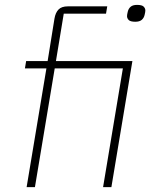

<svg xmlns="http://www.w3.org/2000/svg" viewBox="-20 -766 640 786"><path d="M170 -486H82L87 -516H175L203 -690Q207 -714 219.5 -727Q232 -740 258 -740H419L414 -710H241L209 -516H522L436 0H402L483 -486H204L123 0H89ZM534 -677Q514 -677 507 -684Q500 -691 500 -700Q500 -706 503 -718Q506 -731 515 -738.5Q524 -746 541 -746Q561 -746 568 -739Q575 -732 575 -723Q575 -717 572 -705Q569 -692 560 -684.5Q551 -677 534 -677Z"/></svg>

Font: IBM Plex Mono ExtraLight
Style: Italic
Weight: 200
Italic angle: -9°
Monospace: yes
Designer: Mike Abbink, Paul van der Laan, Pieter van Rosmalen
Foundry: Bold Monday
Version: Version 2.3